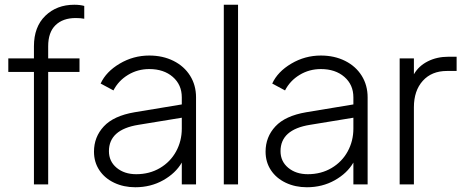

<svg xmlns="http://www.w3.org/2000/svg" viewBox="-20 -777 1945 809"><path d="M123 -474H15V-531H123V-582Q123 -664 171 -710.5Q219 -757 293 -757Q317 -757 335 -752V-698Q320 -701 299 -701Q245 -701 214 -671Q183 -641 183 -582V-531H315V-474H183V0H123Z M376 -138Q376 -200 417.5 -244.5Q459 -289 547 -304L746 -337V-367Q746 -420 708 -453Q670 -486 609 -486Q560 -486 519.5 -461.5Q479 -437 458 -396L404 -425Q427 -475 484.5 -509Q542 -543 609 -543Q666 -543 711 -520.5Q756 -498 781 -458Q806 -418 806 -367V0H746V-92Q720 -47 667.5 -17.5Q615 12 550 12Q501 12 461 -7Q421 -26 398.5 -60Q376 -94 376 -138ZM554 -43Q610 -43 654 -69Q698 -95 722 -139Q746 -183 746 -235V-281L563 -251Q439 -231 439 -140Q439 -97 471.5 -70Q504 -43 554 -43Z M923 -757H983V0H923Z M1099 -138Q1099 -200 1140.5 -244.5Q1182 -289 1270 -304L1469 -337V-367Q1469 -420 1431 -453Q1393 -486 1332 -486Q1283 -486 1242.5 -461.5Q1202 -437 1181 -396L1127 -425Q1150 -475 1207.5 -509Q1265 -543 1332 -543Q1389 -543 1434 -520.5Q1479 -498 1504 -458Q1529 -418 1529 -367V0H1469V-92Q1443 -47 1390.5 -17.5Q1338 12 1273 12Q1224 12 1184 -7Q1144 -26 1121.5 -60Q1099 -94 1099 -138ZM1277 -43Q1333 -43 1377 -69Q1421 -95 1445 -139Q1469 -183 1469 -235V-281L1286 -251Q1162 -231 1162 -140Q1162 -97 1194.5 -70Q1227 -43 1277 -43Z M1664 -531H1724V-464Q1744 -499 1782.5 -518.5Q1821 -538 1870 -538H1904V-478H1863Q1799 -478 1761.5 -436.5Q1724 -395 1724 -325V0H1664Z"/></svg>

Font: BLUETTI 2.0 Extralight
Style: Roman
Weight: 200
Designer: Stijn de Vries
Foundry: tokotype
Version: Version 2.005;October 31, 2023;FontCreator 14.0.0.2814 64-bi